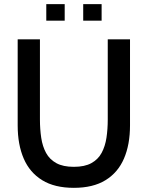

<svg xmlns="http://www.w3.org/2000/svg" viewBox="-20 -889 710 923"><path d="M335 14Q242.5 14 182.8 -22.8Q123 -59.5 94 -126.8Q65 -194 65 -286V-700H172V-315Q172 -268 178.2 -226.5Q184.5 -185 201.5 -153.8Q218.5 -122.5 250.8 -104.8Q283 -87 335 -87Q387 -87 419.2 -104.8Q451.5 -122.5 468.5 -154Q485.5 -185.5 491.8 -226.8Q498 -268 498 -315V-700H605V-286Q605 -194 576 -126.8Q547 -59.5 487.2 -22.8Q427.5 14 335 14ZM202.5 -789.5V-869H291V-789.5ZM380 -789.5V-869H468.5V-789.5Z"/></svg>

Font: Cabin SemiCondensedMedium
Style: Regular
Weight: 500
Width: 4
Designer: Pablo Impallari
Foundry: Pablo Impallari. http://www.impallari.com Igino Marini. http://www.ikern.com
Version: Version 3.001